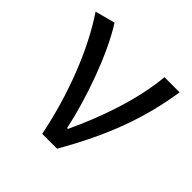

<svg xmlns="http://www.w3.org/2000/svg" viewBox="-148 -690 824 824"><g transform="rotate(45 264.0 -278.5)"><path d="M216 0H306C416 -191 478 -354 507 -543H415C402 -397 345 -233 279 -93H274C243 -240 173 -440 98 -557L7 -533C100 -395 176 -199 216 0Z"/></g></svg>

Font: Noto Sans CJK KR Regular
Style: Regular
Weight: 400
Designer: Ryoko NISHIZUKA (kana & ideographs); Paul D. Hunt (Latin, Greek & Cyrillic); Wenlong ZHANG (bopomofo); Sandoll Communica
Foundry: Adobe Systems Incorporated
Version: Version 1.004;PS 1.004;hotconv 1.0.82;makeotf.lib2.5.63406